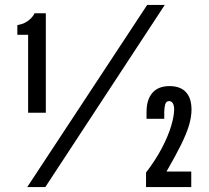

<svg xmlns="http://www.w3.org/2000/svg" viewBox="-20 -755 844 775"><path d="M93.5 -300V-614.5H50V-653.5Q69 -657 81.8 -663.8Q94.5 -670.5 105 -681Q115 -691 119.5 -701.5H165V-300ZM90 0 574 -735H645L163 0ZM569.5 0V-58.5Q609 -110.5 633.8 -158Q658.5 -205.5 670.5 -245.2Q682.5 -285 683 -312.5Q683 -329.5 677.5 -338.2Q672 -347 663 -347Q650.5 -347 646.8 -333.5Q643 -320 643 -303V-275.5H571.5V-303Q571.5 -353 595.2 -380.2Q619 -407.5 664 -407.5Q707.5 -407.5 730.2 -383.5Q753 -359.5 753 -312Q753 -283 743 -249.5Q733 -216 711 -171.2Q689 -126.5 652 -62.5H752V0Z"/></svg>

Font: League Gothic SemiCondensed
Style: Regular
Weight: 400
Width: 4
Designer: The League of Moveable Type
Version: Version 2.001